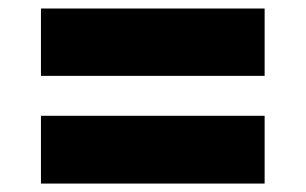

<svg xmlns="http://www.w3.org/2000/svg" viewBox="-20 -521 718 451"><path d="M76.2 -89.8V-249H601.6V-89.8ZM76.2 -342.8V-501H601.6V-342.8Z"/></svg>

Font: Inter Display Black
Style: Regular
Weight: 900
Designer: Rasmus Andersson
Foundry: rsms
Version: Version 4.000;git-a52131595